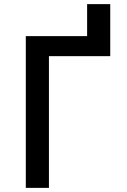

<svg xmlns="http://www.w3.org/2000/svg" viewBox="-20 -910 616 930"><path d="M105 0H217V-638H514V-890H402V-735H105Z"/></svg>

Font: Iosevka Sparkle Semibold
Style: Regular
Weight: 600
Designer: Belleve Invis
Foundry: Belleve Invis
Version: Version 4.5.0; ttfautohint (v1.8.3)